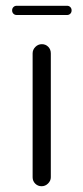

<svg xmlns="http://www.w3.org/2000/svg" viewBox="-20 -654 289 665"><path d="M156 -40Q156 -28 146.5 -18.5Q137 -9 124 -9Q111 -9 102 -18Q93 -27 93 -40V-469Q93 -482 102.5 -491.5Q112 -501 125 -501Q138 -501 147 -492Q156 -483 156 -469ZM38 -602Q31 -602 26.5 -606.5Q22 -611 22 -618Q22 -625 26.5 -629.5Q31 -634 38 -634H212Q219 -634 223.5 -629.5Q228 -625 228 -618Q228 -611 223.5 -606.5Q219 -602 212 -602Z"/></svg>

Font: Kurewa Gothic CJK TC Regular
Style: Regular
Weight: 400
Designer: Max Yao
Foundry: Max-Everyday
Version: Version 1.071; ttfautohint (v1.8.3)